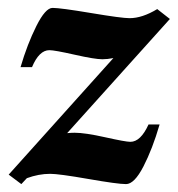

<svg xmlns="http://www.w3.org/2000/svg" viewBox="-20 -456 451 486"><path d="M267 -309Q252 -306 239 -306Q220 -306 169 -317.5Q118 -329 105 -329Q79 -329 61 -286H32Q49 -344 72 -390Q95 -436 113 -436Q133 -436 210.5 -423Q288 -410 308 -410Q340 -410 378 -433L410 -408L150 -119Q161 -120 169 -120Q195 -120 246.5 -108.5Q298 -97 310 -97Q336 -97 356 -141H384Q366 -79 343 -34.5Q320 10 299 10Q278 10 203.5 -3Q129 -16 107 -16Q78 -16 48 -5L34 10L2 -14Z"/></svg>

Font: Unna
Style: Bold Italic
Weight: 700
Italic angle: -8.05°
Designer: Jorge de Buen Unna
Foundry: Omnibus-Type
Version: Version 2.008